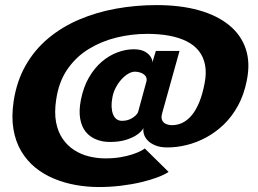

<svg xmlns="http://www.w3.org/2000/svg" viewBox="-20 -712 1015 754"><path d="M368.5 22.5Q413.5 22.5 456.2 17.2Q499 12 535.5 3.2Q572 -5.5 599.5 -16Q627 -26.5 642 -37L548.5 -129Q545 -125.5 532.5 -119Q520 -112.5 499.8 -105.8Q479.5 -99 452.8 -94.5Q426 -90 394 -90Q361 -90 329.5 -97.8Q298 -105.5 271.2 -122.8Q244.5 -140 226 -167Q207.5 -194 200.2 -232Q193 -270 200.5 -320Q210.5 -390 244.2 -439.2Q278 -488.5 328 -519.2Q378 -550 437.5 -564.5Q497 -579 558.5 -579Q605.5 -579 644.5 -571.8Q683.5 -564.5 713 -549.8Q742.5 -535 760.8 -512Q779 -489 785.2 -457.2Q791.5 -425.5 783.5 -385Q775.5 -342.5 762.8 -311.2Q750 -280 733.5 -260Q717 -240 697.2 -230.2Q677.5 -220.5 656 -220.5Q642.5 -220.5 631.8 -225.2Q621 -230 616.5 -240.5Q612 -251 617 -268L685 -512H592L578 -465.5Q580 -473.5 573.2 -486.2Q566.5 -499 549.8 -508.8Q533 -518.5 505 -518.5Q473.5 -518.5 440.8 -506.2Q408 -494 379.2 -469.2Q350.5 -444.5 329 -407.2Q307.5 -370 297.5 -319Q289.5 -277.5 294.8 -246.5Q300 -215.5 316 -195.2Q332 -175 356.8 -164.8Q381.5 -154.5 412 -154.5Q448 -154.5 475.2 -163Q502.5 -171.5 520 -184.2Q537.5 -197 543.5 -209.5Q541.5 -198.5 545.2 -185.2Q549 -172 560.2 -160.2Q571.5 -148.5 590.5 -140.8Q609.5 -133 637.5 -133Q674 -133 713 -142.5Q752 -152 789.2 -172Q826.5 -192 858.8 -223Q891 -254 914.5 -296.8Q938 -339.5 949 -395Q963.5 -465 945.2 -519.8Q927 -574.5 880 -613Q833 -651.5 760.8 -671.8Q688.5 -692 594.5 -692Q513 -692 435.8 -678Q358.5 -664 291 -635.2Q223.5 -606.5 169.8 -561.8Q116 -517 80.8 -455.2Q45.5 -393.5 33.5 -314Q24.5 -253 32.8 -204.5Q41 -156 63.2 -118.5Q85.5 -81 118.2 -54.2Q151 -27.5 191.8 -10.5Q232.5 6.5 277.5 14.5Q322.5 22.5 368.5 22.5ZM459 -237.5Q446.5 -237.5 437.5 -244.2Q428.5 -251 423.8 -263.5Q419 -276 418.2 -292.8Q417.5 -309.5 421.5 -330Q425 -350 434.8 -368.2Q444.5 -386.5 457.2 -400.5Q470 -414.5 483.8 -422.5Q497.5 -430.5 510 -430.5Q520.5 -430.5 531.8 -426.8Q543 -423 550.2 -414.8Q557.5 -406.5 555.5 -394L522 -271Q515.5 -258 498.2 -247.8Q481 -237.5 459 -237.5Z"/></svg>

Font: Anybody UltraCondensed Thin ExtraBold
Style: Italic
Weight: 800
Italic angle: -10°
Version: Version 1.111